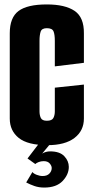

<svg xmlns="http://www.w3.org/2000/svg" viewBox="-20 -646 417 865"><path d="M194 8Q105 8 64.5 -24.5Q24 -57 24 -112V-496Q24 -567 63.5 -596.5Q103 -626 191 -626Q273 -626 316 -597Q359 -568 358 -495V-363L227 -347V-462Q227 -491 221 -505Q215 -519 191 -519Q168 -519 163 -503Q158 -487 158 -463V-144Q158 -127 164 -114.5Q170 -102 191 -102Q214 -102 220.5 -114.5Q227 -127 227 -144V-251L358 -265V-112Q358 -57 315.5 -24.5Q273 8 194 8ZM179 199Q155 199 135 192Q115 185 98 176L126 129Q131 136 145 141.5Q159 147 172 147Q192 147 202.5 136Q213 125 213 111Q213 101 204 90.5Q195 80 177 80Q165 80 154.5 84Q144 88 139 93L104 68L156 0H208L170 46Q186 36 206 36Q249 36 269.5 57.5Q290 79 290 106Q290 140 262 169.5Q234 199 179 199Z"/></svg>

Font: Smooch Sans ExtraBold
Style: Regular
Weight: 800
Designer: Robert E. Leuschke
Foundry: Robert E. Leuschke
Version: Version 1.010